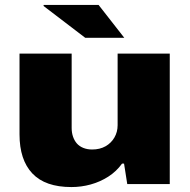

<svg xmlns="http://www.w3.org/2000/svg" viewBox="-20 -745 768 777"><path d="M269 12Q163 12 111 -43Q59 -98 59 -201V-528H270V-227Q270 -208 275.5 -192Q281 -176 291 -164.5Q301 -153 317 -146.5Q333 -140 353 -140Q384 -140 407 -153Q430 -166 443 -188.5Q456 -211 456 -238V-528H667V0H495L482 -83H474Q451 -51 418 -30Q385 -9 347 1.5Q309 12 269 12ZM483 -592H325L156 -721L157 -725H379Z"/></svg>

Font: Archivo SemiBold SemiExpanded Black
Style: Regular
Weight: 900
Width: 6
Version: Version 2.001